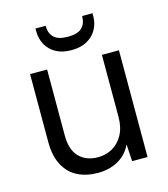

<svg xmlns="http://www.w3.org/2000/svg" viewBox="-111 -816 798 914"><g transform="rotate(-15 288.5 -358.5)"><path d="M260 12Q202 12 159 -10Q116 -32 92 -77.5Q68 -123 68 -191V-526H152V-200Q152 -130 186.5 -95Q221 -60 279 -60Q319 -60 351 -78.5Q383 -97 402.5 -133Q422 -169 422 -221V-526H506V0H430L425 -84Q404 -38 360.5 -13Q317 12 260 12ZM289 -585Q243 -585 212 -602.5Q181 -620 165 -649.5Q149 -679 149 -715V-729H199Q199 -692 220 -671.5Q241 -651 289 -651Q337 -651 358 -671.5Q379 -692 379 -729H430V-715Q430 -679 413.5 -649.5Q397 -620 366 -602.5Q335 -585 289 -585Z"/></g></svg>

Font: DM Sans 9pt
Style: Regular
Weight: 400
Designer: Colophon Foundry, Jonny Pinhorn
Foundry: Colophon Foundry
Version: Version 4.004;gftools[0.9.30]